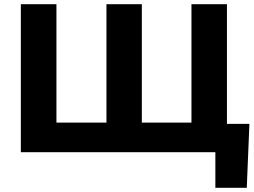

<svg xmlns="http://www.w3.org/2000/svg" viewBox="-20 -731 1218 922"><path d="M1014.2 0H80.1V-710.9H251V-142.1H491.2V-710.9H661.1V-142.1H899.4V-710.9H1069.8V-136.2H1177.7L1165 170.9H1014.2Z"/></svg>

Font: Bert Sans Black
Style: Regular
Weight: 900
Designer: Christian Robertson, Adam Twardoch, & Cristiano Sobral
Foundry: Google
Version: Version 12.135;January 10, 2020;FontCreator 12.0.0.2547 64-b